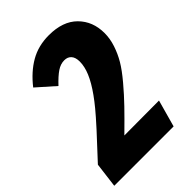

<svg xmlns="http://www.w3.org/2000/svg" viewBox="-229 -782 871 871"><g transform="rotate(-45 206.5 -346.5)"><path d="M250 -692.9Q339.8 -692.9 387.9 -644.5Q436 -596.2 436 -521Q436 -484.9 423.8 -448.2Q411.6 -411.6 392.3 -378.9Q373 -346.2 336.4 -302.7Q299.8 -259.3 264.4 -222.7Q229 -186 170.9 -128.9L394 -129.9L357.9 0H-22.9L-7.8 -120.1Q122.6 -258.8 164.1 -309.6Q247.1 -410.2 261.2 -476.1Q265.1 -492.7 265.1 -508.8Q265.1 -535.6 252.9 -549.3Q240.7 -563 219.2 -563Q195.3 -563 172.4 -547.6Q149.4 -532.2 118.2 -499L32.2 -575.2Q77.1 -632.3 129.9 -662.6Q182.6 -692.9 250 -692.9Z"/></g></svg>

Font: Fira Sans Compressed ExtraBold
Style: Italic
Weight: 800
Width: 3
Italic angle: -8°
Designer: Carrois Corporate & Edenspiekermann AG
Foundry: Carrois Corporate GbR & Edenspiekermann AG
Version: Version 4.203;PS 004.203;hotconv 1.0.88;makeotf.lib2.5.64775